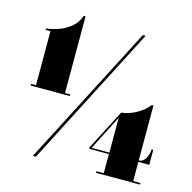

<svg xmlns="http://www.w3.org/2000/svg" viewBox="-105 -821 927 926"><g transform="rotate(15 358.5 -358.0)"><path d="M40.5 -325V-333H65V-603.5Q54 -602.5 41 -602.5V-610Q65.5 -612.5 97.8 -623Q130 -633.5 159 -656Q188 -678.5 201.5 -716H210V-333H236V-325ZM138.5 0 500 -700H514L153.5 0ZM454 0V-8H490.5V-103.5H392V-111L496 -312Q532 -315 569.2 -335.5Q606.5 -356 629 -385H637.5V-111Q658 -111 670.8 -132.5Q683.5 -154 683.5 -178.5H692V-103.5H637.5V-8H673.5V0ZM491 -111V-284.5L402.5 -111Z"/></g></svg>

Font: Imbue 100pt Black
Style: Regular
Weight: 900
Designer: Tyler Finck
Foundry: Etcetera Type Company
Version: Version 1.102; ttfautohint (v1.8.3)